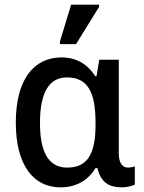

<svg xmlns="http://www.w3.org/2000/svg" viewBox="-20 -796 621 826"><path d="M238 -606H307L406 -766V-776H286L238 -618ZM240 10C311 10 361 -23 391 -73H399C414 -11 449 10 505 10C524 10 551 4 560 -2V-80C553 -78 541 -75 531 -75C508 -75 491 -93 491 -136V-539H407L395 -468H390C358 -518 311 -549 245 -549C123 -549 48 -451 48 -268C48 -87 123 10 240 10ZM269 -75C191 -75 152 -138 152 -267C152 -394 189 -463 268 -463C359 -463 391 -397 391 -268V-259C391 -132 355 -75 269 -75Z"/></svg>

Font: Noto Sans SemiCondensed Medium
Style: Regular
Weight: 500
Width: 4
Designer: Monotype Design Team
Foundry: Monotype Imaging Inc.
Version: Version 2.013